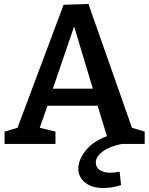

<svg xmlns="http://www.w3.org/2000/svg" viewBox="-20 -724 752 966"><path d="M644 -81 708 -62V0H594Q532 12 497 38Q462 64 462 94Q462 118 482 131.5Q502 145 536 145Q555 145 582 140L589 207Q544 222 500 222Q441 222 407.5 194Q374 166 374 125Q374 80 411 33.5Q448 -13 518 -39L471 -192H219L180 -81L259 -62V0H3V-62L68 -81L300 -700L425 -704ZM447 -278 353 -591 246 -278Z"/></svg>

Font: Bitter Pro SemiBold
Style: Regular
Weight: 600
Designer: Sol Matas, and Bitter project Authors
Foundry: Sol Matas
Version: Version 1.010